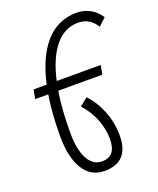

<svg xmlns="http://www.w3.org/2000/svg" viewBox="-174 -846 976 1184"><g transform="rotate(-20 314.0 -253.5)"><path d="M304.7 234.4Q216.3 234.4 167.7 157.2Q119.1 80.1 119.1 -60.1Q119.1 -209 138.7 -328.6H53.2L64 -388.2H149.9Q188 -559.6 269.8 -650.9Q351.6 -742.2 473.6 -742.2Q522 -742.2 562.5 -719.7Q603 -697.3 628.4 -656.7L580.1 -611.8Q537.6 -681.2 461.9 -681.2Q372.6 -681.2 310.1 -605.7Q247.6 -530.3 215.8 -388.2H504.4L493.7 -328.6H204.1Q185.1 -210.4 185.1 -60.1Q185.1 51.3 218 112.3Q251 173.3 310.5 173.3Q402.3 173.3 402.3 59.6Q402.3 -1.5 378.4 -66.4Q354.5 -131.3 302.2 -189L354.5 -231Q407.7 -174.3 437 -98.1Q466.3 -22 466.3 59.6Q466.3 234.4 304.7 234.4Z"/></g></svg>

Font: Cascadia Code PL Light
Style: Italic
Weight: 300
Italic angle: -10°
Monospace: yes
Designer: Aaron Bell
Foundry: Saja Typeworks
Version: Version 2404.023; ttfautohint (v1.8.4)